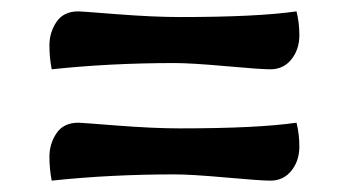

<svg xmlns="http://www.w3.org/2000/svg" viewBox="-20 -423 614 338"><path d="M507 -165Q507 -140 493 -122.5Q479 -105 456 -105Q439 -105 378 -110.5Q317 -116 287 -116Q174 -116 71 -105Q67 -126 67 -147Q67 -170 79.5 -188.5Q92 -207 118 -207Q122 -207 186 -202Q250 -197 297 -197Q433 -197 502 -207Q507 -187 507 -165ZM507 -361Q507 -336 493 -318.5Q479 -301 456 -301Q439 -301 378 -306.5Q317 -312 287 -312Q174 -312 71 -301Q67 -322 67 -343Q67 -366 79.5 -384.5Q92 -403 118 -403Q122 -403 186 -398Q250 -393 297 -393Q433 -393 502 -403Q507 -383 507 -361Z"/></svg>

Font: Overlock Black
Style: Regular
Weight: 900
Designer: Dario Muhafara
Foundry: Dario Manuel Muhafara
Version: Version 1.002